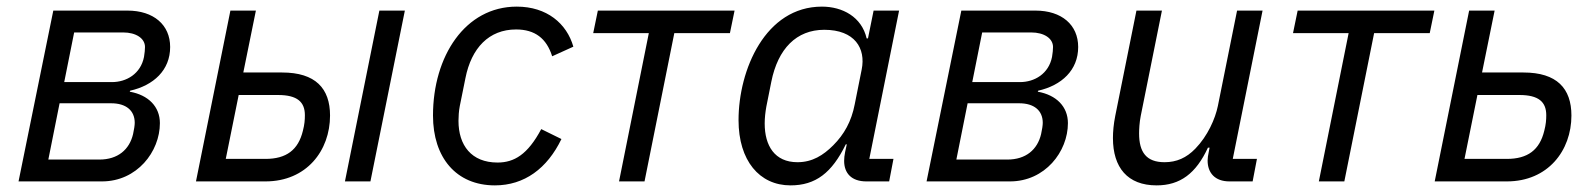

<svg xmlns="http://www.w3.org/2000/svg" viewBox="-20 -548 4817 580"><path d="M36 0H288C394 0 463 -90 463 -176C463 -226 428 -261 372 -271L373 -274C444 -290 494 -336 494 -406C494 -473 444 -516 365 -516H141ZM126 -66 160 -236H316C361 -236 387 -214 387 -177C387 -170 385 -156 382 -143C371 -96 336 -66 280 -66ZM174 -300 204 -450H352C391 -450 418 -432 418 -406C418 -399 417 -387 415 -376C405 -325 362 -300 318 -300Z M572 0H782C906 0 977 -93 977 -199C977 -281 933 -329 832 -329H715L753 -516H676ZM662 -68 701 -261H820C878 -261 901 -240 901 -200C901 -186 900 -172 895 -153C881 -95 845 -68 782 -68ZM1022 0H1099L1203 -516H1126Z M1475 12C1564 12 1633 -39 1676 -128L1615 -158C1574 -81 1533 -57 1483 -57C1404 -57 1365 -109 1365 -183C1365 -195 1366 -213 1369 -228L1386 -312C1404 -403 1457 -459 1539 -459C1596 -459 1631 -432 1648 -378L1712 -407C1692 -477 1632 -528 1541 -528C1385 -528 1288 -378 1288 -199C1288 -72 1358 12 1475 12Z M1850 0H1927L2017 -448H2185L2199 -516H1786L1772 -448H1940Z M2666 0 2679 -68H2606L2696 -516H2619L2602 -432H2598C2583 -497 2525 -528 2463 -528C2292 -528 2211 -337 2211 -185C2211 -63 2274 12 2368 12C2444 12 2493 -26 2535 -112H2538L2533 -89C2531 -79 2530 -70 2530 -62C2530 -25 2552 0 2597 0ZM2389 -58C2320 -58 2290 -108 2290 -175C2290 -192 2292 -209 2295 -226L2310 -301C2330 -401 2386 -458 2470 -458C2562 -458 2596 -402 2583 -338L2562 -233C2552 -181 2530 -142 2497 -109C2467 -79 2434 -58 2389 -58Z M2779 0H3031C3137 0 3206 -90 3206 -176C3206 -226 3171 -261 3115 -271L3116 -274C3187 -290 3237 -336 3237 -406C3237 -473 3187 -516 3108 -516H2884ZM2869 -66 2903 -236H3059C3104 -236 3130 -214 3130 -177C3130 -170 3128 -156 3125 -143C3114 -96 3079 -66 3023 -66ZM2917 -300 2947 -450H3095C3134 -450 3161 -432 3161 -406C3161 -399 3160 -387 3158 -376C3148 -325 3105 -300 3061 -300Z M3413 -516 3349 -198C3344 -173 3342 -150 3342 -131C3342 -42 3386 12 3474 12C3545 12 3593 -24 3629 -102H3634L3632 -92C3629 -78 3628 -70 3628 -63C3628 -26 3650 0 3694 0H3764L3777 -68H3704L3794 -516H3717L3659 -228C3651 -189 3628 -137 3591 -99C3564 -71 3534 -58 3498 -58C3443 -58 3421 -88 3421 -145C3421 -157 3422 -178 3426 -198L3490 -516Z M3964 0H4041L4131 -448H4299L4313 -516H3900L3886 -448H4054Z M4314 0H4532C4656 0 4727 -93 4727 -199C4727 -281 4683 -329 4582 -329H4457L4495 -516H4418ZM4404 -68 4443 -261H4570C4628 -261 4651 -240 4651 -200C4651 -186 4650 -172 4645 -153C4631 -95 4595 -68 4532 -68Z"/></svg>

Font: LVC Sans
Style: Italic
Weight: 400
Italic angle: -11.31°
Designer: Mike Abbink, Paul van der Laan, Pieter van Rosmalen
Foundry: Bold Monday
Version: Version 3.0